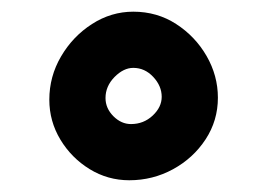

<svg xmlns="http://www.w3.org/2000/svg" viewBox="-20 -849 450 327"><path d="M351.1 -682.6Q351.1 -643.6 330.1 -611.6Q309.1 -579.6 274.7 -560.8Q240.2 -542 200.2 -542Q163.6 -542 132.6 -561Q101.6 -580.1 82.8 -611.3Q64 -642.6 64 -679.2Q64 -718.8 84 -752.9Q104 -787.1 136.7 -808.1Q169.4 -829.1 207 -829.1Q247.6 -829.1 280 -808.1Q312.5 -787.1 331.8 -753.7Q351.1 -720.2 351.1 -682.6ZM255.4 -684.1Q255.4 -702.6 241 -718Q226.6 -733.4 207 -733.4Q190.4 -733.4 175 -717.8Q159.7 -702.1 159.7 -682.1Q159.7 -664.6 173.1 -651.1Q186.5 -637.7 203.1 -637.7Q224.6 -637.7 240 -652.1Q255.4 -666.5 255.4 -684.1Z"/></svg>

Font: Mikhak-DS2-FD Black
Style: Regular
Weight: 900
Designer: Amin Abedi
Version: Version 3.2